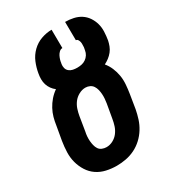

<svg xmlns="http://www.w3.org/2000/svg" viewBox="-180 -838 859 948"><g transform="rotate(-30 250.0 -363.5)"><path d="M206 8Q176 8 147 1.5Q118 -5 94.5 -21Q71 -37 55.5 -61.5Q40 -86 32.5 -114Q25 -142 26 -172.5Q27 -203 32 -234L46 -314Q49 -336 55 -357.5Q61 -379 72 -399.5Q83 -420 98.5 -438Q114 -456 134 -470Q122 -479 113 -491.5Q104 -504 99.5 -518.5Q95 -533 95 -549Q95 -565 98 -581Q103 -611 115 -640Q127 -669 150 -691.5Q173 -714 203 -724.5Q233 -735 262 -735L263 -630Q253 -630 245 -622.5Q237 -615 232.5 -606Q228 -597 225 -587.5Q222 -578 221 -568L220 -565Q218 -552 221 -540.5Q224 -529 233 -521.5Q242 -514 254 -511.5Q266 -509 279 -509Q291 -509 303.5 -511.5Q316 -514 327 -521.5Q338 -529 345 -540Q352 -551 354 -564L357 -580Q357 -588 357.5 -595.5Q358 -603 356.5 -610Q355 -617 351 -623.5Q347 -630 340 -630L339 -735Q363 -735 386 -730Q409 -725 427.5 -713Q446 -701 458.5 -682.5Q471 -664 477 -642.5Q483 -621 482 -597Q481 -573 477 -549Q474 -535 468.5 -520.5Q463 -506 453 -493.5Q443 -481 430.5 -471.5Q418 -462 404 -455Q419 -437 428.5 -414.5Q438 -392 442 -368Q446 -344 444 -318Q442 -292 438 -267L425 -187Q420 -161 412 -136Q404 -111 389.5 -87.5Q375 -64 354.5 -45Q334 -26 309.5 -14Q285 -2 258.5 3Q232 8 206 8ZM208 -97Q227 -97 245 -106.5Q263 -116 275 -132Q287 -148 293 -166.5Q299 -185 302 -204L316 -284Q318 -297 319 -310Q320 -323 319 -336Q318 -349 315 -361Q312 -373 305.5 -383Q299 -393 287.5 -398.5Q276 -404 263 -404Q244 -404 225.5 -394Q207 -384 195 -368Q183 -352 177 -333.5Q171 -315 168 -297L155 -217Q152 -204 151 -190.5Q150 -177 151 -164.5Q152 -152 155 -139.5Q158 -127 164.5 -117Q171 -107 183 -102Q195 -97 208 -97Z"/></g></svg>

Font: Iosevka SS18 Extrabold
Style: Italic
Weight: 800
Italic angle: -9°
Monospace: yes
Designer: Belleve Invis
Foundry: Belleve Invis
Version: Version 25.1.1; ttfautohint (v1.8.4)